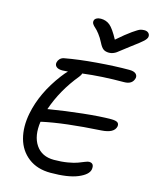

<svg xmlns="http://www.w3.org/2000/svg" viewBox="-149 -1142 997 1246"><g transform="rotate(15 350.0 -519.0)"><path d="M663.1 -1044.9Q681.6 -1044.9 691.7 -1034.4Q701.7 -1023.9 699.2 -1008.8Q696.8 -996.1 679.4 -979.5Q662.1 -962.9 601.1 -918Q582 -903.8 558.3 -885Q534.7 -866.2 526.4 -860.4Q518.1 -854.5 505.4 -849.4Q492.7 -844.2 478 -844.2Q453.6 -844.2 439.5 -854.7Q425.3 -865.2 411.1 -894Q396.5 -923.3 378.9 -945.8Q361.3 -968.3 350.1 -977.5Q338.9 -986.8 332.3 -997.1Q325.7 -1007.3 328.1 -1019Q330.1 -1030.3 342.3 -1037.1Q354.5 -1043.9 371.1 -1043.9Q406.7 -1043.9 432.4 -1022.7Q458 -1001.5 493.2 -936Q550.8 -986.3 586.9 -1011.5Q623 -1036.6 635.5 -1040.8Q647.9 -1044.9 663.1 -1044.9ZM313 6.8Q223.6 6.8 164.1 -38.8Q104.5 -84.5 84 -160.6Q63.5 -236.8 82 -330.1Q110.8 -475.1 215.8 -613.8Q238.8 -644 252.9 -657.2Q220.2 -654.8 215.8 -654.8Q188 -654.8 175 -666.3Q162.1 -677.7 166 -695.8Q168.5 -708.5 178.2 -719.2Q188 -730 204.1 -733.9Q298.8 -751.5 419.2 -761.2Q539.6 -771 634.8 -771Q664.6 -771 678 -759.8Q691.4 -748.5 689 -731Q678.7 -685.1 622.1 -685.1Q473.1 -685.1 345.2 -668.9Q343.8 -658.7 332 -644Q234.4 -525.4 187 -387.2Q194.8 -389.2 198.2 -389.2Q299.8 -406.2 415.8 -418.7Q531.7 -431.2 604 -431.2Q635.7 -431.2 647.2 -422.6Q658.7 -414.1 655.8 -396Q645.5 -349.6 562 -344.2Q315.4 -329.6 170.9 -297.9Q169.9 -297.4 168 -296.9Q166 -296.4 165 -295.9Q150.9 -198.7 190.9 -139.4Q231 -80.1 313 -80.1Q362.8 -80.1 405.3 -87.4Q447.8 -94.7 470 -103.5Q492.2 -112.3 510.7 -119.6Q529.3 -127 537.1 -127Q574.2 -127 566.9 -83Q559.6 -46.9 495.1 -20Q430.7 6.8 313 6.8Z"/></g></svg>

Font: Shantell Sans Irregular Bouncy
Style: Italic
Weight: 400
Italic angle: -11.31°
Designer: Stephen Nixon, Anya Danilova, Shantell Martin
Foundry: Arrow Type
Version: Version 1.006;[9816181b4]